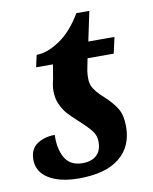

<svg xmlns="http://www.w3.org/2000/svg" viewBox="-78 -718 626 787"><g transform="rotate(-10 235.5 -324.5)"><path d="M16 -98Q16 -142 46.5 -162.5Q77 -183 120 -183Q118 -124 140 -86.5Q162 -49 213 -49Q250 -49 271 -68Q292 -87 292 -124Q292 -151 276 -171Q260 -191 225 -223Q197 -248 183 -264Q169 -280 157.5 -304.5Q146 -329 146 -362Q146 -381 153 -409L163 -469H93L104 -519Q148 -519 200 -553.5Q252 -588 294 -659H348L322 -536H431L416 -469H307L297 -418Q295 -402 295 -388Q295 -362 306.5 -344.5Q318 -327 332 -313.5Q346 -300 351 -296Q381 -268 397.5 -240.5Q414 -213 414 -166Q414 -83 356.5 -36.5Q299 10 188 10Q109 10 62.5 -18.5Q16 -47 16 -98Z"/></g></svg>

Font: Noto Serif Narrow
Style: Bold Italic
Weight: 700
Width: 4
Italic angle: -12°
Designer: Monotype Design Team
Foundry: Monotype Imaging Inc.
Version: Version 1.001